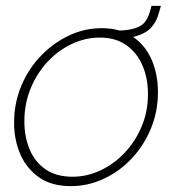

<svg xmlns="http://www.w3.org/2000/svg" viewBox="-20 -624 605 654"><path d="M221 10Q156 10 113.5 -19.5Q71 -49 49.5 -98Q28 -147 28 -206Q28 -273 52.5 -331.5Q77 -390 119.5 -434Q162 -478 215 -503Q268 -528 326 -528Q390 -528 433 -498.5Q476 -469 497 -419.5Q518 -370 518 -310Q518 -244 494 -186Q470 -128 428.5 -84Q387 -40 333.5 -15Q280 10 221 10ZM227 -22Q276 -22 322 -43.5Q368 -65 404.5 -103.5Q441 -142 462.5 -193Q484 -244 484 -304Q484 -357 465.5 -400.5Q447 -444 410.5 -470Q374 -496 320 -496Q271 -496 225 -474.5Q179 -453 142.5 -414Q106 -375 84.5 -323Q63 -271 63 -211Q63 -158 81 -115Q99 -72 135.5 -47Q172 -22 227 -22ZM377 -491 383 -520Q411 -520 433.5 -526Q456 -532 468 -543Q478 -553 484.5 -567.5Q491 -582 496 -604H528Q521 -576 513.5 -558.5Q506 -541 489 -524Q472 -509 441 -500Q410 -491 377 -491Z"/></svg>

Font: Raleway ExtraLight
Style: Italic
Weight: 200
Italic angle: -12°
Designer: Matt McInerney, Pablo Impallari, Rodrigo Fuenzalida
Foundry: Matt McInerney, Pablo Impallari, Rodrigo Fuenzalida
Version: Version 4.026